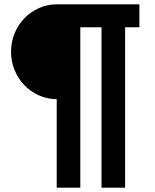

<svg xmlns="http://www.w3.org/2000/svg" viewBox="-20 -718 717 887"><path d="M242 -260Q198 -260 159.5 -277.5Q121 -295 92.5 -324.5Q64 -354 47.5 -394Q31 -434 31 -479Q31 -524 47.5 -564Q64 -604 92.5 -633.5Q121 -663 159.5 -680.5Q198 -698 242 -698H624V-592H558V149H449V-592H351V149H242Z"/></svg>

Font: Aneliza ExtraBold
Style: Regular
Weight: 800
Designer: Mike Abbink, Paul van der Laan, Pieter van Rosmalen
Foundry: Bold Monday
Version: Version 3.001;September 8, 2019;FontCreator 11.5.0.2425 64-b